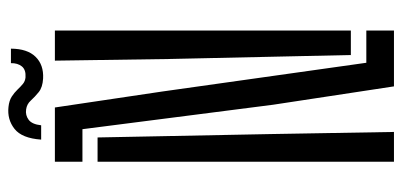

<svg xmlns="http://www.w3.org/2000/svg" viewBox="-268 -682 950 453"><g transform="rotate(-90 206.5 -455.0)"><path d="M229.7 0 186.4 -285.1 128.7 -735H51.9V-800H179.9L217.6 -546.6L285.4 -65.2H361.5V0ZM51.9 0V-699.3H109.2L117.2 -291.4L122.2 0ZM303.7 -101.7 294.3 -531.5 290.4 -800H361.5V-101.7ZM284.5 -903.7H318.7Q318.5 -864.9 299.5 -845.6Q280.6 -826.2 248.3 -827.8Q227.4 -829 216.1 -838.2Q204.7 -847.5 196.2 -856.9Q187.7 -866.3 175.1 -867.9Q161.7 -869.9 150.9 -861.9Q140.2 -853.9 137.9 -832.4H104.1Q107.3 -877.9 129.5 -895.3Q151.6 -912.7 181.1 -909.5Q196.2 -907.9 205.7 -901.7Q215.1 -895.5 222.1 -888.2Q229 -880.9 235.5 -875.5Q242 -870.1 251.1 -869.3Q268.9 -868.1 276.9 -878Q284.8 -887.9 284.5 -903.7Z"/></g></svg>

Font: Big Shoulders Stencil Display SC Thin
Style: Regular
Weight: 100
Designer: Patric King
Foundry: XO Type Co
Version: Version 2.001